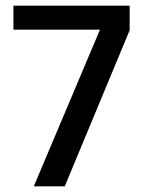

<svg xmlns="http://www.w3.org/2000/svg" viewBox="-20 -659 507 679"><path d="M99.5 0 333.5 -554H27.5V-639H438.5V-552L209 0Z"/></svg>

Font: Anek Gurmukhi Medium Medium
Style: Regular
Weight: 500
Version: Version 1.003